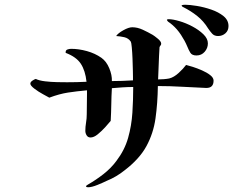

<svg xmlns="http://www.w3.org/2000/svg" viewBox="-20 -793 1040 810"><path d="M881 -453Q881 -422 851 -422H849Q799 -424 748 -427Q697 -430 646 -430Q645 -357 636 -293.5Q627 -230 597.5 -176Q568 -122 505 -74Q489 -61 469.5 -49.5Q450 -38 430 -30Q416 -23 391.5 -13Q367 -3 352 -3Q351 -3 347 -3.5Q343 -4 343 -7Q343 -9 346.5 -11.5Q350 -14 352 -15Q385 -34 416.5 -58.5Q448 -83 471 -114Q506 -160 520.5 -211.5Q535 -263 538.5 -317.5Q542 -372 542 -426Q520 -426 497 -424.5Q474 -423 452 -421Q450 -387 449.5 -352.5Q449 -318 447 -283Q439 -273 424 -256.5Q409 -240 392.5 -226.5Q376 -213 362 -213Q351 -213 345.5 -222Q340 -231 340 -241Q340 -258 343 -275.5Q346 -293 346 -311Q346 -332 346.5 -353.5Q347 -375 347 -397Q347 -401 347 -404.5Q347 -408 347 -412Q303 -408 267 -402.5Q231 -397 188 -381Q181 -385 161.5 -395.5Q142 -406 125 -419Q108 -432 108 -440Q108 -447 117 -453Q126 -459 131 -460Q145 -453 170 -450Q195 -447 221 -446.5Q247 -446 263 -446Q283 -446 304 -446.5Q325 -447 345 -448Q340 -495 321 -524Q302 -553 257 -570Q256 -581 264 -584Q272 -587 280 -587Q312 -587 346.5 -577.5Q381 -568 408 -549Q429 -534 441 -505Q453 -476 452 -451Q496 -451 541 -454V-469Q541 -475 540.5 -497.5Q540 -520 539 -546Q538 -572 536 -593Q534 -614 532 -617Q522 -632 504.5 -636Q487 -640 470 -641Q478 -653 500.5 -665.5Q523 -678 538 -678Q560 -678 582.5 -667.5Q605 -657 624 -646Q631 -642 645.5 -630Q660 -618 660 -609Q660 -604 657.5 -601.5Q655 -599 653 -594Q652 -586 652 -576Q652 -566 651 -558Q650 -533 649 -508Q648 -483 647 -458Q658 -458 671 -459Q684 -460 694 -462Q714 -467 734 -485.5Q754 -504 765 -519Q774 -517 793 -511Q812 -505 832.5 -496Q853 -487 867 -476Q881 -465 881 -453ZM857 -610Q857 -590 843.5 -574.5Q830 -559 809 -559Q790 -559 783 -570.5Q776 -582 770 -597Q760 -621 743.5 -646Q727 -671 707 -688Q703 -692 698.5 -695Q694 -698 690 -701Q686 -704 684 -709Q684 -711 687.5 -711.5Q691 -712 692 -712Q709 -712 736.5 -704Q764 -696 791.5 -681.5Q819 -667 838 -648.5Q857 -630 857 -610ZM944 -683Q944 -664 931 -652.5Q918 -641 900 -641Q884 -641 875 -651Q866 -661 858 -673Q839 -704 812 -725.5Q785 -747 753 -763Q749 -764 746 -769Q747 -772 753 -772.5Q759 -773 761 -773Q780 -773 810.5 -768Q841 -763 871.5 -752.5Q902 -742 923 -725Q944 -708 944 -683Z"/></svg>

Font: Kaisei HarunoUmi Medium
Style: Regular
Weight: 500
Designer: Font-Kai, 金井和夫
Foundry: KAZUO KANAI
Version: Version 5.003